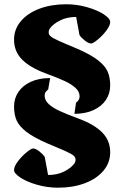

<svg xmlns="http://www.w3.org/2000/svg" viewBox="-20 -790 583 901"><path d="M353.5 -337.9Q353.5 -359.9 334.5 -377.4Q315.4 -395 283.2 -409.9Q251 -424.8 194.3 -445.8Q121.1 -472.7 83.5 -510.7Q45.9 -548.8 45.9 -604Q45.9 -652.8 77.9 -690.7Q109.9 -728.5 165.5 -749.3Q221.2 -770 290.5 -770Q340.8 -770 388.7 -756.3Q436.5 -742.7 466.8 -722.9Q497.1 -703.1 497.1 -687Q497.1 -670.4 479.2 -646.7Q461.4 -623 439 -604.5Q416.5 -585.9 407.7 -585.9Q396 -585.9 378.9 -599.1Q361.8 -612.3 353 -625.5L337.4 -710.4Q294.4 -710.4 262 -694.1Q229.5 -677.7 213.9 -656.2Q210.9 -651.9 209.7 -647.5Q208.5 -643.1 208.5 -636.7Q208.5 -623 230 -611.1Q251.5 -599.1 299.3 -579.6L343.3 -561Q405.8 -533.7 439.2 -507.8Q472.7 -481.9 484.9 -454.6Q497.1 -427.2 497.1 -389.6Q497.1 -351.6 477.1 -321.3Q457 -291 418.9 -273.4Q380.9 -255.9 329.1 -255.9L336.9 -308.1Q345.7 -314.9 349.6 -321.8Q353.5 -328.6 353.5 -337.9ZM189.5 -341.3Q189.5 -319.3 208.5 -301.8Q227.5 -284.2 259.8 -269.3Q292 -254.4 348.6 -233.4Q421.9 -206.5 459.5 -168.5Q497.1 -130.4 497.1 -75.2Q497.1 -26.4 465.1 11.5Q433.1 49.3 377.4 70.1Q321.8 90.8 252.4 90.8Q202.1 90.8 154.3 77.1Q106.4 63.5 76.2 43.7Q45.9 23.9 45.9 7.8Q45.9 -8.8 63.7 -32.5Q81.5 -56.2 104 -74.7Q126.5 -93.3 135.3 -93.3Q147 -93.3 164.1 -80.1Q181.2 -66.9 189.9 -53.7L205.6 31.2Q248.5 31.2 281 14.9Q313.5 -1.5 329.1 -22.9Q332 -27.3 333.3 -31.7Q334.5 -36.1 334.5 -42.5Q334.5 -56.2 313 -68.1Q291.5 -80.1 243.7 -99.6L199.7 -118.2Q137.2 -145.5 103.8 -171.4Q70.3 -197.3 58.1 -224.6Q45.9 -252 45.9 -289.6Q45.9 -327.6 65.9 -357.9Q85.9 -388.2 124.3 -406Q162.6 -423.8 215.3 -423.8L206.1 -370.1Q196.8 -362.8 193.1 -356.4Q189.5 -350.1 189.5 -341.3Z"/></svg>

Font: Vesper Libre Heavy
Style: Regular
Weight: 900
Designer: Robert Keller & Kimya Gandhi
Foundry: Mota Italic
Version: Version 1.058